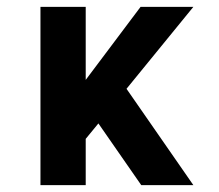

<svg xmlns="http://www.w3.org/2000/svg" viewBox="-20 -540 640 560"><path d="M98 0V-520H230V-307L390 -520H544L349 -281L544 0H392L267 -180L230 -135V0Z"/></svg>

Font: Iosevka Custom XBdEx
Style: Regular
Weight: 800
Width: 7
Monospace: yes
Designer: Belleve Invis
Foundry: Belleve Invis
Version: Version 11.2.4; ttfautohint (v1.8.4)